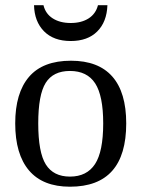

<svg xmlns="http://www.w3.org/2000/svg" viewBox="-20 -703 540 733"><path d="M461.9 -231.9Q461.9 9.8 247.1 9.8Q143.6 9.8 90.8 -52.2Q38.1 -114.3 38.1 -231.9Q38.1 -348.1 90.8 -409.7Q143.6 -471.2 251 -471.2Q355.5 -471.2 408.7 -410.9Q461.9 -350.6 461.9 -231.9ZM374 -231.9Q374 -337.4 343.3 -384.8Q312.5 -432.1 247.1 -432.1Q183.1 -432.1 154.5 -386.7Q126 -341.3 126 -231.9Q126 -121.1 155 -75Q184.1 -28.8 247.1 -28.8Q311.5 -28.8 342.8 -76.7Q374 -124.5 374 -231.9ZM250 -546.4Q184.6 -546.4 147.9 -583.7Q111.3 -621.1 109.9 -683.1H146Q153.8 -650.4 181.4 -632.8Q209 -615.2 250 -615.2Q291 -615.2 318.4 -632.8Q345.7 -650.4 354 -683.1H390.1Q387.7 -619.1 351.1 -582.8Q314.5 -546.4 250 -546.4Z"/></svg>

Font: Liberation Serif
Style: Regular
Weight: 400
Designer: Steve Matteson
Foundry: Ascender Corporation
Version: Version 2.1.5